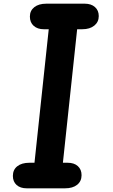

<svg xmlns="http://www.w3.org/2000/svg" viewBox="-20 -1024 617 1044"><path d="M125.5 0Q90.5 0 70.2 -18.2Q50 -36.5 50 -67.5Q50 -101 74 -120Q98 -139 140 -139H167.5L245 -865H218Q184 -865 163.2 -883.5Q142.5 -902 142.5 -934Q142.5 -966 166.5 -985Q190.5 -1004 232 -1004H440.5Q475.5 -1004 496.2 -985.8Q517 -967.5 517 -936.5Q517 -904.5 492.8 -884.8Q468.5 -865 427.5 -865H399.5L322 -139H348Q383 -139 403.2 -120.8Q423.5 -102.5 423.5 -71.5Q423.5 -38.5 399.5 -19.2Q375.5 0 333.5 0Z"/></svg>

Font: Edu SA Hand
Style: Regular
Weight: 400
Designer: Tina and Corey Anderson, Eben Sorkin, Mirko Velimirovic
Foundry: Google for Education
Version: Version 2.000